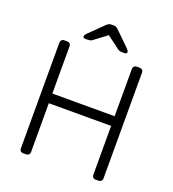

<svg xmlns="http://www.w3.org/2000/svg" viewBox="-155 -999 1010 1118"><g transform="rotate(20 350.0 -440.0)"><path d="M116 0Q106 0 100 -6Q94 -12 94 -22V-677Q94 -687 100 -693.5Q106 -700 116 -700H134Q145 -700 151 -694Q157 -688 157 -677V-385H543V-677Q543 -687 549 -693.5Q555 -700 565 -700H583Q594 -700 600 -694Q606 -688 606 -677V-22Q606 -12 599.5 -6Q593 0 583 0H565Q555 0 549 -6Q543 -12 543 -22V-325H157V-22Q157 -12 150.5 -6Q144 0 134 0ZM228 -750Q214 -750 214 -761Q214 -769 226 -781L313 -866Q322 -875 329 -877.5Q336 -880 345 -880H355Q365 -880 371.5 -877.5Q378 -875 387 -866L474 -781Q486 -769 486 -761Q486 -750 472 -750H455Q448 -750 441 -752Q434 -754 430 -757L350 -817L270 -757Q266 -754 259 -752Q252 -750 245 -750Z"/></g></svg>

Font: Rubik AZ
Style: Regular
Weight: 300
Designer: Hubert and Fischer
Foundry: Hubert & Fischer
Version: Version 2.000